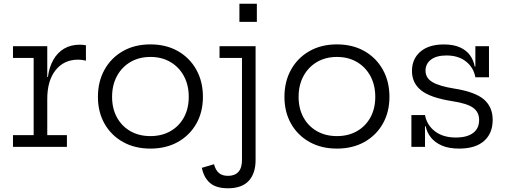

<svg xmlns="http://www.w3.org/2000/svg" viewBox="-20 -777 2682 1016"><path d="M230.1 -61.9H334.1V0H48.7V-61.9H158.1V-470.6H48.7V-532.5H230.1ZM434.7 -456Q425.6 -458.5 415.4 -459.9Q405.2 -461.3 393.2 -461.3Q318.8 -461.3 274.5 -406.1Q230.1 -350.9 230.1 -252.9L213 -369.7H233.4Q240.6 -422.5 262.5 -460.8Q284.4 -499.1 319.6 -519.8Q354.9 -540.5 402.3 -540.5Q411.4 -540.5 418.8 -539.7Q426.1 -539 434.7 -537.5Z M776 9.3Q693.2 9.3 630.7 -25.7Q568.2 -60.8 533.2 -122.4Q498.2 -184.1 498.2 -264.6Q498.2 -345.7 533.2 -408.4Q568.2 -471.1 630.6 -506.6Q693.1 -542.1 775.9 -542.1Q858.8 -542.1 921.3 -506.6Q983.8 -471.1 1018.8 -408.4Q1053.8 -345.7 1053.8 -264.6Q1053.8 -184.1 1018.8 -122.4Q983.8 -60.8 921.3 -25.7Q858.8 9.3 776 9.3ZM776 -56.8Q836 -56.8 881.7 -82.8Q927.4 -108.8 953.1 -155.5Q978.8 -202.3 978.8 -264.6Q978.8 -326.9 953.1 -374.5Q927.4 -422.1 881.7 -448.9Q836 -475.7 776 -475.7Q716 -475.7 670.3 -448.9Q624.6 -422.1 598.9 -374.5Q573.1 -326.9 573.1 -264.6Q573.1 -202.3 598.9 -155.5Q624.6 -108.8 670.3 -82.8Q716 -56.8 776 -56.8Z M1141.7 -532.5H1332.5V69.6Q1332.5 140.6 1296.3 179.9Q1260.1 219.3 1185.9 219.3Q1124 219.3 1091.3 191.2Q1058.7 163.1 1048.2 111.1L1112.4 92.1Q1120.6 123 1138.1 138.2Q1155.6 153.5 1186.6 153.5Q1222 153.5 1241.2 132.8Q1260.5 112.1 1260.5 69.6V-470.6H1141.7ZM1246.9 -757.2H1339.2V-661.3H1246.9Z M1763 9.3Q1680.2 9.3 1617.7 -25.7Q1555.2 -60.8 1520.2 -122.4Q1485.2 -184.1 1485.2 -264.6Q1485.2 -345.7 1520.2 -408.4Q1555.2 -471.1 1617.6 -506.6Q1680.1 -542.1 1762.9 -542.1Q1845.8 -542.1 1908.3 -506.6Q1970.8 -471.1 2005.8 -408.4Q2040.8 -345.7 2040.8 -264.6Q2040.8 -184.1 2005.8 -122.4Q1970.8 -60.8 1908.3 -25.7Q1845.8 9.3 1763 9.3ZM1763 -56.8Q1823 -56.8 1868.7 -82.8Q1914.4 -108.8 1940.1 -155.5Q1965.8 -202.3 1965.8 -264.6Q1965.8 -326.9 1940.1 -374.5Q1914.4 -422.1 1868.7 -448.9Q1823 -475.7 1763 -475.7Q1703 -475.7 1657.3 -448.9Q1611.6 -422.1 1585.9 -374.5Q1560.1 -326.9 1560.1 -264.6Q1560.1 -202.3 1585.9 -155.5Q1611.6 -108.8 1657.3 -82.8Q1703 -56.8 1763 -56.8Z M2409.2 9.3Q2355.5 9.3 2318.7 -6.6Q2281.8 -22.5 2260.5 -49.2Q2239.2 -76 2232.3 -109H2214.5L2229 -168Q2238.5 -115.5 2281.3 -82.4Q2324.1 -49.3 2392.6 -49.3Q2451.1 -49.3 2483.2 -73.2Q2515.4 -97.1 2515.4 -142.5Q2515.4 -183.8 2483.5 -206.8Q2451.6 -229.9 2371.7 -241.9Q2257.1 -259.9 2208.6 -298.8Q2160 -337.7 2160 -401.1Q2160 -465.2 2204.5 -503.5Q2249 -541.8 2328.5 -541.8Q2380.9 -541.8 2415.2 -525.8Q2449.5 -509.9 2468 -483.3Q2486.5 -456.6 2492.2 -424.7H2510L2495.5 -368Q2486.5 -418.9 2446.4 -451.2Q2406.3 -483.5 2341.9 -483.5Q2290 -483.5 2260.9 -461.6Q2231.7 -439.7 2231.7 -403.1Q2231.7 -364.3 2268.2 -342.6Q2304.7 -321 2383.2 -308.4Q2494.2 -290.9 2540.6 -250.9Q2587.1 -210.8 2587.1 -142.8Q2587.1 -71.3 2541.4 -31Q2495.7 9.3 2409.2 9.3ZM2157 0V-168H2229V0ZM2495.5 -368V-532.5H2567.5V-368Z"/></svg>

Font: Hepta Slab ExtraLight
Style: Regular
Weight: 200
Designer: Michael LaGattuta
Foundry: Michael LaGattuta
Version: Version 1.100